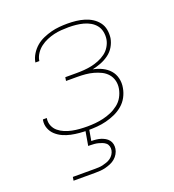

<svg xmlns="http://www.w3.org/2000/svg" viewBox="-135 -634 871 959"><g transform="rotate(-20 300.0 -154.0)"><path d="M248 8Q225 8 202 6Q179 4 157.5 -0.5Q136 -5 116 -14Q96 -23 80 -37.5Q64 -52 56 -73Q48 -94 52 -117L53 -120H74L73 -118Q70 -97 77.5 -79Q85 -61 99.5 -49Q114 -37 132 -29.5Q150 -22 169.5 -18Q189 -14 209.5 -12.5Q230 -11 250 -11Q271 -11 292.5 -13Q314 -15 335.5 -20Q357 -25 378 -34Q399 -43 417.5 -57.5Q436 -72 447 -92Q458 -112 462 -134Q466 -156 461 -176.5Q456 -197 442.5 -212.5Q429 -228 410.5 -237Q392 -246 372 -251.5Q352 -257 330.5 -259Q309 -261 287 -261H227L230 -280H290Q310 -280 330 -281.5Q350 -283 369.5 -287Q389 -291 409 -299Q429 -307 446 -319.5Q463 -332 474 -350.5Q485 -369 488 -388Q491 -408 487 -427.5Q483 -447 471.5 -461.5Q460 -476 443.5 -485.5Q427 -495 408 -500Q389 -505 369.5 -507Q350 -509 330 -509Q311 -509 291 -507.5Q271 -506 252 -501.5Q233 -497 214 -489Q195 -481 178.5 -468.5Q162 -456 150.5 -438.5Q139 -421 136 -402V-400H115V-402Q119 -424 131.5 -444Q144 -464 161.5 -479Q179 -494 201 -503.5Q223 -513 244 -518.5Q265 -524 287.5 -526Q310 -528 331 -528Q354 -528 376.5 -525.5Q399 -523 420.5 -516.5Q442 -510 460 -498.5Q478 -487 491 -470Q504 -453 508 -431Q512 -409 509 -386Q505 -363 492.5 -342Q480 -321 460 -306.5Q440 -292 417.5 -283.5Q395 -275 372 -270Q398 -265 420.5 -254Q443 -243 459 -225Q475 -207 481 -182Q487 -157 482 -131Q478 -107 466 -84.5Q454 -62 434.5 -45.5Q415 -29 391.5 -18.5Q368 -8 344 -2Q320 4 295.5 6Q271 8 248 8ZM92 220 95 201H210Q221 201 232.5 200.5Q244 200 254.5 197.5Q265 195 276.5 191Q288 187 297.5 180Q307 173 313.5 163Q320 153 322 142Q324 131 321 120.5Q318 110 310.5 103.5Q303 97 293 93Q283 89 273 86.5Q263 84 252 83Q241 82 230 82H220L236 -11H256L243 64Q256 64 269 65.5Q282 67 293 70.5Q304 74 314.5 80Q325 86 332.5 95.5Q340 105 342.5 117Q345 129 343 142Q341 155 333.5 168Q326 181 314.5 190.5Q303 200 289.5 205.5Q276 211 262.5 214.5Q249 218 235 219Q221 220 207 220Z"/></g></svg>

Font: Iosevka Aile Thin Oblique
Style: Regular
Weight: 100
Italic angle: -9°
Designer: Belleve Invis
Foundry: Belleve Invis
Version: Version 31.1.0; ttfautohint (v1.8.4)